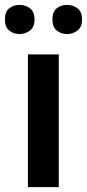

<svg xmlns="http://www.w3.org/2000/svg" viewBox="-33 -764 355 784"><path d="M207 0H81V-542H207ZM-13 -684Q-13 -716 4.5 -730Q22 -744 47 -744Q71 -744 89.5 -730Q108 -716 108 -684Q108 -654 89.5 -639.5Q71 -625 47 -625Q22 -625 4.5 -639.5Q-13 -654 -13 -684ZM181 -684Q181 -716 198.5 -730Q216 -744 241 -744Q265 -744 283.5 -730Q302 -716 302 -684Q302 -654 283.5 -639.5Q265 -625 241 -625Q216 -625 198.5 -639.5Q181 -654 181 -684Z"/></svg>

Font: Noto Sans Hebrew SemiBold
Style: Regular
Weight: 600
Designer: Monotype Design Team
Foundry: Monotype Imaging Inc.
Version: Version 2.003